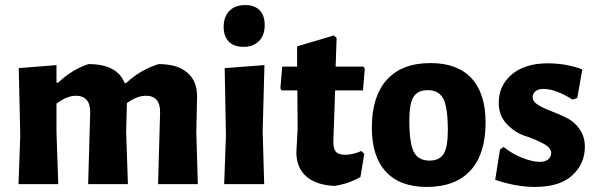

<svg xmlns="http://www.w3.org/2000/svg" viewBox="-20 -727 2352 758"><path d="M203 -470V-401H210Q265 -453 329 -474Q443 -474 472 -399H478Q533 -451 606 -474Q681 -474 720.5 -439.5Q760 -405 758 -341L755 -207L761 0H604L612 -280Q614 -349 556 -349Q521 -349 481 -320L478 -207L485 0H328L336 -280Q338 -349 279 -349Q245 -349 203 -318V-207L210 0H53L60 -191L54 -458Z M948 -707Q985 -707 1005 -686.5Q1025 -666 1025 -628Q1025 -588 1002.5 -565Q980 -542 941 -542Q904 -542 883.5 -562.5Q863 -583 863 -621Q863 -661 885.5 -684Q908 -707 948 -707ZM865 0 872 -191 867 -458 1024 -470 1017 -207 1023 0Z M1299 7Q1226 3 1188 -31.5Q1150 -66 1150 -126L1155 -217L1154 -370H1092L1087 -378L1094 -464H1153V-544L1298 -587L1309 -577L1305 -464H1415L1420 -455L1413 -370H1303L1296 -168Q1296 -139 1306.5 -127.5Q1317 -116 1343 -116Q1373 -116 1407 -131L1418 -119L1403 -28Q1353 0 1299 7Z M1680 -478Q1786 -478 1841.5 -418Q1897 -358 1897 -243Q1897 -119 1837.5 -54Q1778 11 1665 11Q1559 11 1503.5 -49Q1448 -109 1448 -223Q1448 -347 1507.5 -412.5Q1567 -478 1680 -478ZM1669 -371Q1629 -371 1612.5 -344.5Q1596 -318 1596 -252Q1596 -162 1613.5 -127.5Q1631 -93 1676 -93Q1715 -93 1731.5 -119.5Q1748 -146 1748 -213Q1748 -302 1730.5 -336.5Q1713 -371 1669 -371Z M2143 -477Q2215 -477 2279 -453L2259 -340L2240 -334Q2173 -376 2125 -376Q2105 -376 2094 -366.5Q2083 -357 2083 -344Q2083 -326 2104 -313Q2125 -300 2155.5 -288.5Q2186 -277 2216.5 -262Q2247 -247 2268 -217.5Q2289 -188 2289 -147Q2289 -81 2239.5 -35Q2190 11 2092 11Q2018 11 1935 -17L1954 -137L1968 -147Q2001 -120 2041.5 -104Q2082 -88 2111 -88Q2133 -88 2144.5 -98Q2156 -108 2156 -123Q2156 -144 2123.5 -161Q2091 -178 2052.5 -190.5Q2014 -203 1981.5 -236.5Q1949 -270 1949 -321Q1949 -390 2001 -433.5Q2053 -477 2143 -477Z"/></svg>

Font: Alegreya Sans ExtraBold
Style: Regular
Weight: 800
Designer: Juan Pablo del Peral
Foundry: Huerta Tipografica
Version: Version 2.007